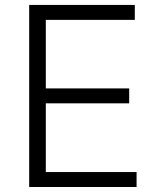

<svg xmlns="http://www.w3.org/2000/svg" viewBox="-20 -747 633 767"><path d="M96.6 0V-727.3H518.5V-667.6H163V-393.8H496.1V-334.2H163V-59.7H525.6V0Z"/></svg>

Font: Inter UI Light
Style: Regular
Weight: 300
Designer: Rasmus Andersson
Foundry: rsms
Version: 3.2;8d6f07862